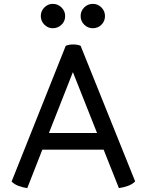

<svg xmlns="http://www.w3.org/2000/svg" viewBox="-20 -959 759 993"><path d="M121 14Q99 11 77 3Q55 -5 40 -20L320 -722Q336 -729 358 -729Q383 -729 397 -722L679 -21Q666 -7 644 1.5Q622 10 595 14L516 -185H199ZM233 -271H482L357 -586ZM460 -813Q434 -813 415.5 -831.5Q397 -850 397 -876Q397 -902 415.5 -920.5Q434 -939 460 -939Q486 -939 504.5 -920.5Q523 -902 523 -876Q523 -849 504.5 -831Q486 -813 460 -813ZM253 -813Q228 -813 209.5 -831.5Q191 -850 191 -876Q191 -902 209.5 -920.5Q228 -939 253 -939Q279 -939 298 -920.5Q317 -902 317 -876Q317 -849 298 -831Q279 -813 253 -813Z"/></svg>

Font: Borel
Style: Regular
Weight: 400
Designer: Rosalie Wagner
Foundry: ANRT
Version: Version 1.007; ttfautohint (v1.8.4.7-5d5b)